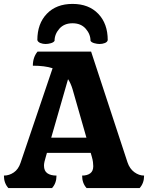

<svg xmlns="http://www.w3.org/2000/svg" viewBox="-40 -962 757 982"><path d="M3 0Q-20 -25 -20 -64Q7 -64 30.5 -80Q54 -96 65 -129L229 -613Q189 -626 128 -626Q128 -669 152 -698H426L612 -132Q623 -99 647 -81.5Q671 -64 697 -64Q697 -25 674 0H403Q380 -25 380 -64Q406 -64 421.5 -75.5Q437 -87 437 -112Q437 -121 435.5 -133Q434 -145 430 -159L424 -180H200L194 -159Q190 -146 187.5 -135Q185 -124 185 -115Q185 -88 202 -76Q219 -64 249 -64Q249 -25 226 0ZM222 -258H402L331 -506Q322 -536 308 -557ZM193 -737Q179 -737 166.5 -742Q154 -747 151 -757Q151 -841 199.5 -891.5Q248 -942 331 -942Q414 -942 462.5 -891.5Q511 -841 511 -757Q509 -747 496.5 -742Q484 -737 469 -737Q457 -737 442.5 -741Q428 -745 423 -753Q423 -787 398.5 -815Q374 -843 331 -843Q288 -843 263.5 -815Q239 -787 239 -753Q234 -745 220 -741Q206 -737 193 -737Z"/></svg>

Font: Calistoga
Style: Regular
Weight: 400
Designer: Yvonne Schuttler, Eben Sorkin
Foundry: www.sorkintype.com
Version: Version 1.010; ttfautohint (v1.8.4.7-5d5b)